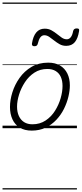

<svg xmlns="http://www.w3.org/2000/svg" viewBox="-20 -1015 647 1520"><path d="M231 19Q175 19 136.5 -4.5Q98 -28 78.5 -70.5Q59 -113 59 -168Q59 -223 78 -284Q97 -345 135 -398.5Q173 -452 229.5 -485.5Q286 -519 362 -519Q417 -519 455 -496.5Q493 -474 513 -433.5Q533 -393 533 -339Q533 -298 521.5 -249.5Q510 -201 486.5 -153.5Q463 -106 426.5 -67Q390 -28 341.5 -4.5Q293 19 231 19ZM237 -31Q296 -31 341 -61Q386 -91 415.5 -138Q445 -185 460 -237Q475 -289 475 -334Q475 -376 461.5 -406Q448 -436 421 -452.5Q394 -469 355 -469Q297 -469 252.5 -440Q208 -411 177.5 -364.5Q147 -318 131 -266.5Q115 -215 115 -171Q115 -128 129.5 -96.5Q144 -65 171 -48Q198 -31 237 -31ZM252 -649Q230 -649 233 -671Q242 -728 267 -758Q292 -788 334 -788Q364 -788 387.5 -775Q411 -762 430.5 -746Q450 -730 469 -717Q488 -704 509 -704Q527 -704 540 -720Q553 -736 559 -769Q564 -790 587 -790Q600 -790 604 -785.5Q608 -781 606 -769Q597 -711 572.5 -681.5Q548 -652 504 -652Q475 -652 452 -665Q429 -678 409 -694Q389 -710 370 -723Q351 -736 331 -736Q312 -736 299.5 -719.5Q287 -703 279 -669Q277 -659 270.5 -654Q264 -649 252 -649ZM0 475H589V485H0ZM0 -20H589V0H0ZM0 -505H589V-500H0ZM0 -995H589V-985H0Z"/></svg>

Font: Playwrite CZ Guides
Style: Regular
Weight: 400
Designer: Veronika Burian, José Scaglione
Foundry: TypeTogether
Version: Version 1.003